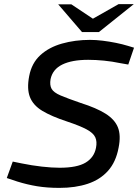

<svg xmlns="http://www.w3.org/2000/svg" viewBox="-20 -904 672 934"><path d="M269 10Q209 10 160.5 2Q112 -6 64 -21L13 -38L42 -118L86 -109Q135 -99 183.5 -93.5Q232 -88 270 -88Q355 -88 396.5 -113Q438 -138 447 -185Q453 -215 443.5 -236Q434 -257 401.5 -274.5Q369 -292 306 -313Q230 -338 185.5 -365Q141 -392 125.5 -432Q110 -472 122 -534Q134 -597 176 -635.5Q218 -674 281.5 -692Q345 -710 418 -710Q447 -710 479.5 -706Q512 -702 544 -695.5Q576 -689 602 -681L632 -672L604 -590L564 -597Q526 -605 486 -609Q446 -613 409 -613Q330 -613 283 -590Q236 -567 226 -519Q221 -490 231 -472Q241 -454 275 -439.5Q309 -425 373 -403Q449 -379 493.5 -351Q538 -323 553.5 -284.5Q569 -246 557 -186Q544 -116 505.5 -73Q467 -30 407 -10Q347 10 269 10ZM379 -748 409 -800 557 -884H631L461 -748ZM379 -748 263 -883H327L453 -799L461 -748Z"/></svg>

Font: REM
Style: Italic
Weight: 400
Italic angle: -11°
Designer: Octavio Pardo
Foundry: Ashler Design
Version: Version 1.005;gftools[0.9.28]